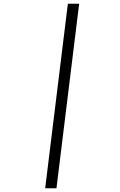

<svg xmlns="http://www.w3.org/2000/svg" viewBox="-20 -870 640 1020"><path d="M220 130 340.5 -850H400.5L280 130Z"/></svg>

Font: Spline Sans Mono Light
Style: Italic
Weight: 300
Italic angle: -4°
Monospace: yes
Version: Version 1.004